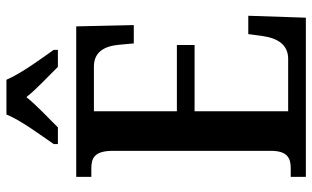

<svg xmlns="http://www.w3.org/2000/svg" viewBox="-207 -764 971 597"><g transform="rotate(-90 278.5 -465.5)"><path d="M129 -784V-771H181C208 -799 249 -836 275 -869C301 -836 342 -799 369 -771H422V-784C395 -822 348 -886 329 -931H221C203 -886 155 -822 129 -784ZM27 0H522L528 -179H471L465 -135C459 -91 440 -55 394 -55H231V-346H437V-401H231V-659H370C416 -659 434 -626 438 -579L442 -535H499L495 -714H27V-667H53C84 -667 108 -659 108 -600V-109C108 -58 86 -47 54 -47H27Z"/></g></svg>

Font: Noto Serif Bengali Condensed SemiBold
Style: Regular
Weight: 600
Width: 3
Designer: Juan Bruce, Universal Thirst, Indian Type Foundry and the Monotype Design Team.
Foundry: Monotype Imaging Inc.
Version: Version 2.003